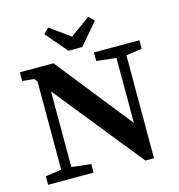

<svg xmlns="http://www.w3.org/2000/svg" viewBox="-124 -966 1009 1084"><g transform="rotate(-15 380.5 -424.0)"><path d="M642.1 9.8H591.8L178.2 -504.9V-63L292 -49.8V0H25.9V-49.8L119.1 -63V-579.1L104 -597.2L36.1 -604V-654.8H232.9L584 -211.9V-591.8L469.2 -605V-654.8H734.9V-605L642.1 -591.8ZM521 -827.1 413.1 -701.2H333L225.1 -827.1L255.9 -857.9L373 -772.9L490.2 -857.9Z"/></g></svg>

Font: SourceSerifPro-Bold
Style: Bold
Weight: 700
Designer: Frank Grießhammer
Foundry: Adobe Systems Incorporated
Version: Version 1.014;PS Version 1.0;hotconv 1.0.73;makeotf.lib2.5.5